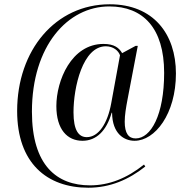

<svg xmlns="http://www.w3.org/2000/svg" viewBox="-20 -734 890 896"><path d="M392 142C493 142 580 105 658 43L652 34C572 98 489 131 400 131C246 131 129 39 129 -213C129 -520 296 -704 490 -704C647 -704 746 -604 746 -394C746 -197 684 -88 613 -88C580 -88 562 -112 562 -166C562 -197 568 -232 575 -269L623 -520H613L550 -486C536 -510 514 -529 463 -529C313 -529 243 -358 243 -239C243 -130 294 -77 365 -77C429 -77 477 -123 501 -208H503C504 -109 560 -77 608 -77C703 -77 801 -202 801 -391C801 -575 696 -714 492 -714C239 -714 60 -500 60 -216C60 26 198 142 392 142ZM385 -94C347 -94 323 -126 323 -210C323 -327 366 -518 474 -518C509 -518 533 -497 540 -476L499 -252C482 -158 440 -94 385 -94Z"/></svg>

Font: Noto Serif Display SemiCondensed
Style: Regular
Weight: 400
Width: 4
Designer: Monotype Design Team
Foundry: Monotype Imaging Inc.
Version: Version 2.009